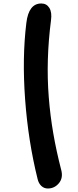

<svg xmlns="http://www.w3.org/2000/svg" viewBox="-20 -846 445 1092"><path d="M252 226.1Q231 226.1 215.3 211.7Q199.7 197.3 193.8 171.9Q140.1 -44.4 122.8 -281.2Q105.5 -518.1 129.9 -715.8Q143.1 -826.2 214.8 -826.2Q245.1 -826.2 260.7 -801Q276.4 -775.9 270 -730Q255.4 -616.2 252.2 -507.6Q249 -398.9 257.3 -293.7Q265.6 -188.5 283 -87.9Q300.3 12.7 328.1 120.1Q340.3 165.5 315.2 195.8Q290 226.1 252 226.1Z"/></svg>

Font: Shantell Sans Normal
Style: Italic
Weight: 600
Italic angle: -11.31°
Designer: Stephen Nixon, Anya Danilova, Shantell Martin
Foundry: Arrow Type
Version: Version 1.006;[559af2be0]